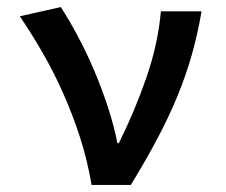

<svg xmlns="http://www.w3.org/2000/svg" viewBox="-20 -523 640 543"><path d="M239 0Q227 -71 205.5 -137Q184 -203 157 -263Q130 -323 99 -376.5Q68 -430 36 -477L152 -503Q176 -466 201 -419Q226 -372 247.5 -321Q269 -270 286 -217.5Q303 -165 312 -118H316Q361 -208 394 -303.5Q427 -399 435 -491H550Q539 -426 522 -366.5Q505 -307 480.5 -248Q456 -189 423.5 -128Q391 -67 350 0Z"/></svg>

Font: Source Code Pro Semibold
Style: Regular
Weight: 600
Monospace: yes
Designer: Paul D. Hunt, Teo Tuominen
Foundry: Adobe Systems Incorporated
Version: Version 2.030;PS 1.000;hotconv 16.6.51;makeotf.lib2.5.65220